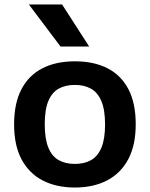

<svg xmlns="http://www.w3.org/2000/svg" viewBox="-20 -828 670 858"><path d="M314.5 10Q232.5 10 171.5 -21.2Q110.5 -52.5 76.8 -115Q43 -177.5 43 -272Q43 -366.5 75.8 -429Q108.5 -491.5 169.5 -522.8Q230.5 -554 314.5 -554Q399.5 -554 460.2 -523Q521 -492 553.8 -429.5Q586.5 -367 586.5 -272.5Q586.5 -178.5 552.8 -115.8Q519 -53 458 -21.5Q397 10 314.5 10ZM314.5 -95.5Q357 -95.5 387 -112.5Q417 -129.5 433.2 -168.2Q449.5 -207 449.5 -271.5Q449.5 -337 433.2 -375.8Q417 -414.5 386.8 -431.5Q356.5 -448.5 314.5 -448.5Q272.5 -448.5 242.2 -431.8Q212 -415 196 -376.5Q180 -338 180 -273Q180 -207.5 196 -168.5Q212 -129.5 242.2 -112.5Q272.5 -95.5 314.5 -95.5ZM250.5 -620 109 -808H257.5L378.5 -620Z"/></svg>

Font: Encode Sans SemiExpanded SemiBold
Style: Regular
Weight: 600
Width: 6
Designer: Multiple Designers
Foundry: Impallari Type
Version: Version 3.002